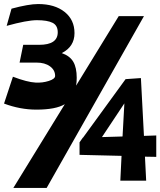

<svg xmlns="http://www.w3.org/2000/svg" viewBox="-34 -859 794 951"><path d="M554 -779H679L197 72H32L287 -343Q242 -316 146 -316Q66 -316 -14 -346L30 -479Q101 -452 142 -450Q176 -448 207.5 -458Q239 -468 239 -483Q239 -512 213.5 -530.5Q188 -549 147 -549H63L81 -637H160Q252 -637 252 -699Q252 -733 226.5 -746Q201 -759 149 -759Q100 -759 -1 -731L23 -816Q108 -839 155 -839Q237 -839 286 -800Q335 -761 335 -695Q335 -628 272 -596Q312 -582 329 -553Q346 -524 346 -474Q346 -453 343 -435ZM740 -188V-82L684 -83L690 36H562L568 -87L360 -92V-154L376 -177H377L588 -467L659 -472H665L664 -471L679 -186ZM471 -180 573 -183 582 -347Z"/></svg>

Font: OpenDyslexic
Style: Bold
Weight: 800
Designer: Abbie Gonzalez
Version: Version 0.920;hotconv 1.0.109;makeotfexe 2.5.65596